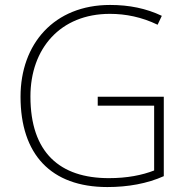

<svg xmlns="http://www.w3.org/2000/svg" viewBox="-20 -746 762 776"><path d="M375 -355V-319H603V-57C554 -38 494 -26 420 -26C222 -26 103 -129 103 -356C103 -550 224 -690 424 -690C488 -690 553 -677 617 -646L634 -682C571 -712 502 -726 425 -726C199 -726 63 -569 63 -355C63 -123 185 10 414 10C497 10 575 -4 642 -34V-355Z"/></svg>

Font: Noto Sans Gurmukhi ExtraLight
Style: Regular
Weight: 200
Designer: Jelle Bosma - Monotype Design Team
Foundry: Monotype Imaging Inc.
Version: Version 2.004